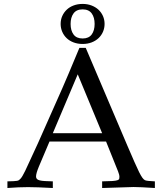

<svg xmlns="http://www.w3.org/2000/svg" viewBox="-20 -940 818 960"><path d="M17.1 0V-33.2Q37.1 -33.7 48.1 -34.2Q59.1 -34.7 65.4 -35.9Q71.8 -37.1 75 -39.6Q78.1 -42 82.5 -46.4Q90.8 -54.7 106 -85.9Q109.9 -94.2 125.7 -128.4Q141.6 -162.6 169.4 -223.1L291.5 -498.5Q301.8 -522 323 -571.8Q344.2 -621.6 377 -700.7H408.7L617.2 -210.9Q638.2 -162.1 652.1 -130.4Q666 -98.6 675.5 -79.6Q685.1 -60.5 691.7 -51.5Q698.2 -42.5 704.6 -39.1Q710 -36.6 722.4 -35.4Q734.9 -34.2 754.4 -33.2V0Q716.3 -2.4 689.7 -3.7Q663.1 -4.9 647.9 -4.9L490.7 0V-33.2Q523.9 -33.7 541.5 -34.9Q559.1 -36.1 566.9 -38.8Q574.7 -41.5 575.9 -45.4Q577.1 -49.3 577.1 -55.2Q577.1 -66.4 570.3 -83L510.3 -232.4H227.5L174.3 -106.9Q160.2 -72.8 160.2 -57.6Q160.2 -49.8 164.6 -45.2Q168.9 -40.5 178.7 -38.1Q188.5 -35.6 204.6 -34.7Q220.7 -33.7 244.1 -33.2V0Q161.6 -4.4 120.6 -4.4Q73.7 -4.4 17.1 0ZM244.1 -273.9H490.7L368.7 -568.4ZM393.1 -920.4Q417.5 -920.4 437.7 -912.6Q458 -904.8 472.4 -891.4Q486.8 -877.9 494.9 -859.6Q502.9 -841.3 502.9 -820.3Q502.9 -799.8 495.1 -781.5Q487.3 -763.2 472.9 -749.5Q458.5 -735.8 438.2 -728Q418 -720.2 393.1 -720.2Q368.2 -720.2 347.7 -728Q327.1 -735.8 313 -749.5Q298.8 -763.2 291 -781.5Q283.2 -799.8 283.2 -820.3Q283.2 -841.8 291.3 -859.9Q299.3 -877.9 313.7 -891.6Q328.1 -905.3 348.4 -912.8Q368.7 -920.4 393.1 -920.4ZM393.1 -893.1Q362.3 -893.1 347.7 -873Q333 -853 333 -820.3Q333 -787.6 347.7 -767.6Q362.3 -747.6 393.1 -747.6Q423.8 -747.6 438.5 -767.6Q453.1 -787.6 453.1 -820.3Q453.1 -853 438.5 -873Q423.8 -893.1 393.1 -893.1Z"/></svg>

Font: XB Kayhan
Style: Regular
Weight: 400
Designer: Behnam
Foundry: Irmug
Version: Version 7.300 2009